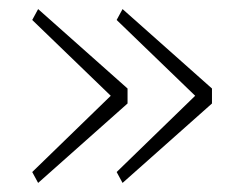

<svg xmlns="http://www.w3.org/2000/svg" viewBox="-20 -503 521 423"><path d="M51 -124 224 -292 51 -459 64 -483 261 -308V-275L64 -100ZM237 -124 410 -292 237 -459 250 -483 447 -308V-275L250 -100Z"/></svg>

Font: IBM Plex Sans Thai Looped ExtraLight
Style: Regular
Weight: 200
Designer: Mike Abbink, Paul van der Laan, Pieter van Rosmalen, Ben Mitchell, Mark Frömberg
Foundry: Bold Monday
Version: Version 1.0